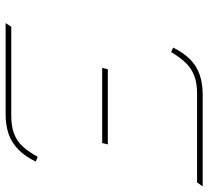

<svg xmlns="http://www.w3.org/2000/svg" viewBox="-49 -691 740 682"><g transform="rotate(90 321.0 -350.0)"><path d="M149 -595 165 -588Q184 -620 203.5 -640Q223 -660 249 -670Q275 -680 312 -680H628L642 -700H317Q277 -700 246 -689.5Q215 -679 191.5 -656Q168 -633 149 -595ZM488 -343 493 -363H226L221 -343ZM391 -20H75L62 0H386Q426 0 457 -11Q488 -22 512 -46Q536 -70 554 -107L537 -114Q519 -81 500 -60.5Q481 -40 455 -30Q429 -20 391 -20Z"/></g></svg>

Font: Advent Pro Thin
Style: Italic
Weight: 250
Italic angle: -12°
Version: Version 3.000